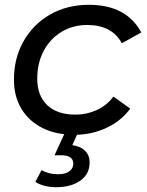

<svg xmlns="http://www.w3.org/2000/svg" viewBox="-20 -555 611 799"><path d="M290 6Q213 6 156.5 -22.5Q100 -51 69 -102.5Q38 -154 38 -223Q38 -313 78 -383.5Q118 -454 188.5 -494.5Q259 -535 350 -535Q506 -535 568 -420L487 -375Q446 -451 343 -451Q283 -451 236 -422.5Q189 -394 162 -343.5Q135 -293 135 -227Q135 -157 176.5 -117.5Q218 -78 294 -78Q341 -78 382.5 -97Q424 -116 452 -153L522 -103Q485 -52 423 -23Q361 6 290 6ZM214 224Q162 224 127 202L153 153Q182 170 221 170Q253 170 269 157.5Q285 145 285 126Q285 91 234 91H207L252 -7H306L281 49Q316 54 334.5 73Q353 92 353 121Q353 169 314.5 196.5Q276 224 214 224Z"/></svg>

Font: Montserrat Medium
Style: Italic
Weight: 500
Italic angle: -11.3°
Designer: Julieta Ulanovsky
Foundry: Julieta Ulanovsky
Version: Version 9.000; ttfautohint (v1.8.4.7-5d5b)